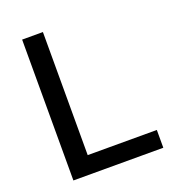

<svg xmlns="http://www.w3.org/2000/svg" viewBox="-130 -804 811 903"><g transform="rotate(-20 276.0 -352.5)"><path d="M83 0V-705H187V-89H533V0Z"/></g></svg>

Font: Mulish ExtraLight SemiBold
Style: Regular
Weight: 600
Version: Version 3.603